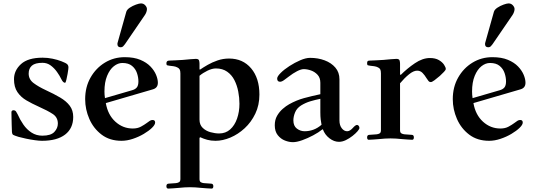

<svg xmlns="http://www.w3.org/2000/svg" viewBox="-20 -813 3128 1125"><path d="M47 -156Q47 -161 50.5 -164Q54 -167 58 -167Q69 -167 74 -159.5Q79 -152 83 -144Q97 -112 117 -83Q137 -54 165 -36Q193 -18 228 -18Q278 -18 298.5 -40Q319 -62 319 -89Q319 -125 290 -144.5Q261 -164 205 -189Q167 -206 134.5 -225Q102 -244 82 -273.5Q62 -303 62 -349Q62 -400 103 -437.5Q144 -475 230 -475Q259 -475 288 -469Q317 -463 340 -454Q366 -444 373.5 -437Q381 -430 381 -418Q381 -415 380 -406Q379 -397 376 -380Q373 -364 369 -346Q365 -328 361 -328Q350 -328 340 -348Q330 -369 314 -391.5Q298 -414 277 -429.5Q256 -445 229 -445Q186 -445 167 -428.5Q148 -412 148 -382Q148 -348 176.5 -326.5Q205 -305 248 -285Q296 -263 332.5 -241.5Q369 -220 389 -193Q409 -166 409 -128Q409 -61 361.5 -24.5Q314 12 226 12Q210 12 184.5 8.5Q159 5 133 -0.5Q107 -6 89 -11Q63 -19 57 -23Q51 -27 50 -39Q49 -58 48.5 -81.5Q48 -105 47.5 -125.5Q47 -146 47 -156Z M668 -555Q668 -560 670 -566L720 -744Q724 -757 740.5 -768Q757 -779 776.5 -786Q796 -793 806 -793Q821 -793 831 -782Q841 -771 841 -760Q841 -753 838 -743.5Q835 -734 829 -725L712 -554Q707 -547 701.5 -541.5Q696 -536 687 -536Q668 -536 668 -555ZM479 -232Q479 -303 510.5 -358.5Q542 -414 594.5 -446Q647 -478 711 -478Q765 -478 802 -462.5Q839 -447 861.5 -423.5Q884 -400 894.5 -374.5Q905 -349 905 -328Q905 -297 874 -289L600 -209Q612 -140 656 -100Q700 -60 758 -60Q786 -60 806 -71Q826 -82 838 -91Q851 -101 858.5 -105.5Q866 -110 874 -110Q889 -110 889 -95Q889 -82 870.5 -64Q852 -46 822.5 -28.5Q793 -11 758.5 0.5Q724 12 692 12Q623 12 575.5 -24Q528 -60 503.5 -116Q479 -172 479 -232ZM592 -277Q592 -258 595 -238L753 -284Q772 -289 781.5 -300.5Q791 -312 791 -336Q791 -360 782.5 -385Q774 -410 753.5 -427Q733 -444 697 -444Q671 -444 647 -425Q623 -406 607.5 -368.5Q592 -331 592 -277Z M955 278Q955 263 969 263L1011 260Q1021 259 1029 254.5Q1037 250 1037 236V-383Q1037 -399 1032.5 -406.5Q1028 -414 1019 -418Q1010 -423 996.5 -425Q983 -427 972 -428Q964 -429 959.5 -430.5Q955 -432 955 -442Q955 -458 972 -458Q983 -458 1008 -459.5Q1033 -461 1052 -462Q1076 -464 1095.5 -466Q1115 -468 1127 -468Q1143 -468 1146 -459.5Q1149 -451 1149 -440V-407L1152 -405Q1171 -418 1197 -433Q1223 -448 1255 -459Q1287 -470 1322 -470Q1403 -470 1451.5 -412.5Q1500 -355 1500 -259Q1500 -197 1476 -147Q1452 -97 1413.5 -61.5Q1375 -26 1330 -7Q1285 12 1243 12Q1216 12 1194 6Q1172 0 1153 -9L1149 -5V236Q1149 250 1156.5 254.5Q1164 259 1174 260L1216 263Q1230 263 1230 278Q1230 292 1220 292Q1210 292 1192.5 290.5Q1175 289 1160 288Q1143 286 1125 285Q1107 284 1093 284Q1079 284 1061 285Q1043 286 1026 288Q1011 289 993.5 290.5Q976 292 966 292Q955 292 955 278ZM1149 -112Q1149 -82 1167.5 -64Q1186 -46 1213 -38.5Q1240 -31 1264 -31Q1302 -31 1328.5 -54.5Q1355 -78 1369 -118Q1383 -158 1383 -205Q1383 -240 1376 -276.5Q1369 -313 1353.5 -343.5Q1338 -374 1311 -393Q1284 -412 1245 -412Q1223 -412 1196 -399Q1169 -386 1149 -369Z M1590 -79Q1590 -111 1603.5 -134.5Q1617 -158 1636.5 -175Q1656 -192 1674 -202Q1717 -226 1761 -238Q1805 -250 1857 -261V-328Q1857 -357 1841 -374.5Q1825 -392 1802.5 -400Q1780 -408 1760 -408Q1744 -408 1720 -395.5Q1696 -383 1673 -365Q1663 -358 1647.5 -346Q1632 -334 1621 -334Q1604 -334 1604 -353Q1604 -365 1624.5 -385.5Q1645 -406 1676 -426Q1707 -446 1739.5 -460Q1772 -474 1797 -474Q1843 -474 1882 -459.5Q1921 -445 1945 -417Q1969 -389 1969 -348V-107Q1969 -79 1982.5 -61.5Q1996 -44 2014 -44Q2023 -44 2031.5 -49.5Q2040 -55 2048 -64Q2054 -71 2060.5 -76Q2067 -81 2072 -81Q2077 -81 2081.5 -76Q2086 -71 2086 -63Q2086 -57 2075 -44Q2064 -31 2045.5 -16.5Q2027 -2 2006.5 8Q1986 18 1966 18Q1937 18 1910 -3Q1883 -24 1872 -55H1869Q1847 -37 1815 -20Q1783 -3 1751 8.5Q1719 20 1696 20Q1674 20 1649.5 10.5Q1625 1 1607.5 -21Q1590 -43 1590 -79ZM1699 -108Q1699 -75 1719.5 -59.5Q1740 -44 1765 -44Q1791 -44 1816 -53Q1841 -62 1864 -82Q1861 -96 1859 -113.5Q1857 -131 1857 -155V-234Q1827 -228 1798.5 -219.5Q1770 -211 1744 -195Q1719 -179 1709 -154.5Q1699 -130 1699 -108Z M2131 -8Q2131 -23 2145 -23L2187 -26Q2197 -27 2204.5 -31.5Q2212 -36 2212 -50V-383Q2212 -399 2208 -406.5Q2204 -414 2195 -418Q2186 -423 2172.5 -425Q2159 -427 2148 -428Q2140 -429 2135.5 -430.5Q2131 -432 2131 -442Q2131 -451 2134 -454.5Q2137 -458 2147 -458Q2158 -458 2183 -459.5Q2208 -461 2227 -462Q2251 -464 2270.5 -466Q2290 -468 2302 -468Q2318 -468 2321 -459.5Q2324 -451 2324 -440V-377L2328 -374Q2366 -412 2411 -442.5Q2456 -473 2499 -473Q2531 -473 2551.5 -461Q2572 -449 2582 -433.5Q2592 -418 2592 -409Q2592 -403 2581.5 -392Q2571 -381 2557 -368Q2541 -354 2526 -343Q2511 -332 2504 -332Q2496 -332 2491 -338Q2486 -344 2479 -355Q2469 -372 2456 -385.5Q2443 -399 2424 -399Q2403 -399 2376.5 -377.5Q2350 -356 2324 -325V-50Q2324 -36 2332 -31.5Q2340 -27 2350 -26L2392 -23Q2405 -23 2405 -8Q2405 6 2395 6Q2385 6 2367.5 4.5Q2350 3 2335 2Q2318 0 2300 -1Q2282 -2 2268 -2Q2254 -2 2236 -1Q2218 0 2201 2Q2186 3 2168.5 4.5Q2151 6 2141 6Q2131 6 2131 -8Z M2822 -555Q2822 -560 2824 -566L2874 -744Q2878 -757 2894.5 -768Q2911 -779 2930.5 -786Q2950 -793 2960 -793Q2975 -793 2985 -782Q2995 -771 2995 -760Q2995 -753 2992 -743.5Q2989 -734 2983 -725L2866 -554Q2861 -547 2855.5 -541.5Q2850 -536 2841 -536Q2822 -536 2822 -555ZM2633 -232Q2633 -303 2664.5 -358.5Q2696 -414 2748.5 -446Q2801 -478 2865 -478Q2919 -478 2956 -462.5Q2993 -447 3015.5 -423.5Q3038 -400 3048.5 -374.5Q3059 -349 3059 -328Q3059 -297 3028 -289L2754 -209Q2766 -140 2810 -100Q2854 -60 2912 -60Q2940 -60 2960 -71Q2980 -82 2992 -91Q3005 -101 3012.5 -105.5Q3020 -110 3028 -110Q3043 -110 3043 -95Q3043 -82 3024.5 -64Q3006 -46 2976.5 -28.5Q2947 -11 2912.5 0.5Q2878 12 2846 12Q2777 12 2729.5 -24Q2682 -60 2657.5 -116Q2633 -172 2633 -232ZM2746 -277Q2746 -258 2749 -238L2907 -284Q2926 -289 2935.5 -300.5Q2945 -312 2945 -336Q2945 -360 2936.5 -385Q2928 -410 2907.5 -427Q2887 -444 2851 -444Q2825 -444 2801 -425Q2777 -406 2761.5 -368.5Q2746 -331 2746 -277Z"/></svg>

Font: Monomakh
Style: Regular
Weight: 400
Version: Version 1.200; ttfautohint (v1.8.4.7-5d5b)